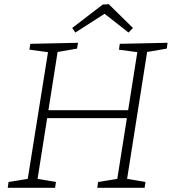

<svg xmlns="http://www.w3.org/2000/svg" viewBox="-20 -900 823 920"><path d="M17 0 21 -28 113 -43 210 -650 121 -662 125 -690 354 -695 349 -667 256 -651 212 -372H594L638 -650L550 -662L554 -690L783 -695L779 -667L685 -651L589 -43L677 -28L673 0H446L450 -28L542 -43L588 -334H206L160 -43L248 -28L244 0ZM341 -744 326 -766 472 -878 501 -880 617 -766 596 -744 481 -834Z"/></svg>

Font: Bitter Light
Style: Italic
Weight: 300
Italic angle: -9°
Designer: Sol Matas, and Bitter project Authors
Foundry: Sol Matas
Version: Version 2.001